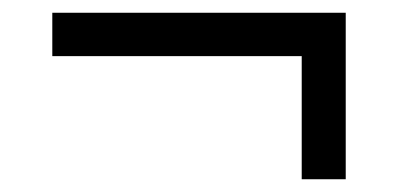

<svg xmlns="http://www.w3.org/2000/svg" viewBox="-20 -359 640 301"><path d="M453 -78V-271H62V-339H522V-78Z"/></svg>

Font: iA Writer Quattro V
Style: Regular
Weight: 400
Designer: Mike Abbink, Paul van der Laan, Pieter van Rosmalen, Oliver Reichenstein
Foundry: Information Architects Inc.
Version: Version 2.000